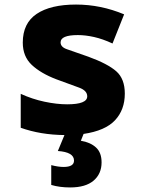

<svg xmlns="http://www.w3.org/2000/svg" viewBox="-20 -583 640 843"><path d="M288 240Q356 240 391 210Q426 180 426 130Q426 87 401.5 64.5Q377 42 335 35L347 5Q442 -9 485 -55Q528 -101 528 -172Q528 -237 490.5 -270Q453 -303 368 -334Q304 -357 275 -366.5Q246 -376 246 -397Q246 -429 322 -429Q355 -429 393 -420.5Q431 -412 474 -392L525 -520Q422 -563 314 -563Q202 -563 141 -522Q80 -481 80 -396Q80 -335 119.5 -298Q159 -261 227 -235Q293 -211 328 -198Q363 -185 363 -160Q363 -125 275 -125Q229 -125 175 -136.5Q121 -148 71 -171V-22Q158 9 263 10L234 80Q305 85 305 122Q305 150 259 150Q236 150 205 142V229Q242 240 288 240Z"/></svg>

Font: Noto Sans Mono UI ExtraBold
Style: Regular
Weight: 800
Designer: Monotype Design team
Foundry: Monotype Imaging Inc.
Version: 1.000